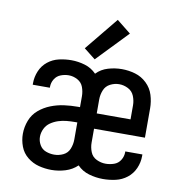

<svg xmlns="http://www.w3.org/2000/svg" viewBox="-85 -852 891 940"><g transform="rotate(10 360.0 -382.0)"><path d="M232 8Q267 8 301 -2.5Q335 -13 360 -37Q384 -12 418.5 -2Q453 8 488 8Q520 8 551 1Q582 -6 607 -25.5Q632 -45 645 -74.5Q658 -104 658 -136Q658 -140 658 -144H573V-140Q573 -119 561.5 -100.5Q550 -82 529.5 -75Q509 -68 488 -68Q465 -68 443 -78.5Q421 -89 412 -111.5Q403 -134 403 -158V-227H656V-373Q656 -406 646 -438.5Q636 -471 611 -495Q586 -519 553.5 -528.5Q521 -538 487 -538Q453 -538 419 -528Q385 -518 361 -493Q337 -518 303.5 -528Q270 -538 236 -538Q205 -538 174.5 -531Q144 -524 119.5 -504.5Q95 -485 82.5 -455.5Q70 -426 70 -395Q70 -391 70 -387H155V-391Q155 -412 166 -430Q177 -448 196.5 -455.5Q216 -463 236 -463Q259 -463 280 -451.5Q301 -440 309 -418Q317 -396 317 -373V-319H306Q272 -319 238.5 -314.5Q205 -310 173 -297.5Q141 -285 115 -263Q89 -241 76.5 -208.5Q64 -176 64 -142Q64 -110 75.5 -79.5Q87 -49 112.5 -28.5Q138 -8 169 0Q200 8 232 8ZM403 -303V-373Q403 -396 412 -418.5Q421 -441 442.5 -452Q464 -463 487 -463Q510 -463 531.5 -452Q553 -441 562 -418.5Q571 -396 571 -373V-303ZM232 -68Q211 -68 191 -75.5Q171 -83 160 -102Q149 -121 149 -142Q149 -163 158.5 -182.5Q168 -202 185.5 -214Q203 -226 223 -232.5Q243 -239 264 -241Q285 -243 306 -243H317V-158Q317 -134 308 -111.5Q299 -89 277.5 -78.5Q256 -68 232 -68ZM347 -562 495 -716 425 -772 290 -607Z"/></g></svg>

Font: Iosevka Sparkle
Style: Regular
Weight: 400
Designer: Belleve Invis
Foundry: Belleve Invis
Version: Version 4.5.0; ttfautohint (v1.8.3)